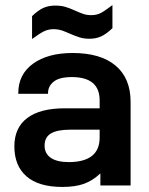

<svg xmlns="http://www.w3.org/2000/svg" viewBox="-20 -737 593 763"><path d="M499 -332V0H378.9V-47.9Q347.7 -18.6 313 -6.3Q278.3 5.9 227.5 5.9Q133.8 5.9 85.4 -36.1Q37.1 -78.1 37.1 -155.3Q37.1 -229.5 88.4 -268.1Q139.6 -306.6 237.3 -306.6H376V-337.9Q376 -430.7 265.6 -430.7Q215.8 -430.7 193.4 -412.6Q170.9 -394.5 170.9 -367.2V-364.3H52.7V-367.2Q52.7 -441.4 111.3 -483.9Q169.9 -526.4 268.6 -526.4Q379.9 -526.4 439.5 -476.1Q499 -425.8 499 -332ZM376 -190.4V-221.7H259.8Q207 -221.7 182.1 -206.5Q157.2 -191.4 157.2 -158.2Q157.2 -127 181.6 -109.9Q206.1 -92.8 254.9 -92.8Q376 -93.8 376 -190.4ZM107.4 -672.9Q131.8 -696.3 152.3 -705.6Q172.9 -714.8 199.2 -714.8Q221.7 -714.8 238.8 -710Q255.9 -705.1 277.3 -695.3Q296.9 -686.5 311 -681.6Q325.2 -676.8 342.8 -676.8Q364.3 -676.8 380.9 -685.5Q397.5 -694.3 426.8 -716.8V-625Q402.3 -601.6 381.8 -592.3Q361.3 -583 335.9 -583Q313.5 -583 296.4 -588.4Q279.3 -593.8 256.8 -603.5Q253.9 -604.5 240.7 -610.4Q227.5 -616.2 215.8 -618.7Q204.1 -621.1 193.4 -621.1Q171.9 -621.1 154.3 -612.3Q136.7 -603.5 107.4 -582Z"/></svg>

Font: Dinish Expanded
Style: Bold
Weight: 700
Width: 7
Designer: Charles Nix
Foundry: Playbeing
Version: Version 2.005; ttfautohint (v1.8.3)